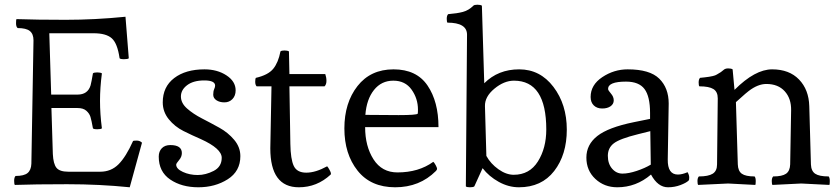

<svg xmlns="http://www.w3.org/2000/svg" viewBox="-20 -784 3548 814"><path d="M309 -383Q352 -383 364 -422Q368 -437 374 -473Q378 -477 392 -477Q406 -477 412 -473Q404 -412 404 -356.5Q404 -301 412 -240Q408 -236 392.5 -236Q377 -236 374 -240Q368 -274 363.5 -288.5Q359 -303 346 -314.5Q333 -326 309 -326H198L204 -131Q206 -89 219.5 -72.5Q233 -56 270 -56H405Q451 -56 482.5 -87.5Q514 -119 544 -186Q546 -188 559.5 -188Q573 -188 582 -179L530 10Q403 -3 264.5 -3Q126 -3 43 0Q40 -3 40 -17.5Q40 -32 46 -38Q82 -38 97 -50.5Q112 -63 113 -90L122 -613Q122 -640 106.5 -652.5Q91 -665 55 -665Q48 -670 48 -685.5Q48 -701 50 -703Q134 -700 258 -700Q382 -700 512 -713L526 -537Q522 -533 506 -533Q490 -533 487 -537Q478 -600 454 -621.5Q430 -643 377 -643H189L197 -383Z M847 -490Q901 -490 940 -464.5Q979 -439 979 -401Q979 -378 965.5 -364Q952 -350 931.5 -350Q911 -350 897.5 -359Q884 -368 884 -382.5Q884 -397 888 -406Q892 -415 892 -421Q892 -443 846 -443Q800 -443 773.5 -423Q747 -403 747 -375Q747 -347 773 -324Q799 -301 836 -282Q873 -263 910 -242.5Q947 -222 973 -191Q999 -160 999 -122Q999 -58 945.5 -24Q892 10 821 10Q750 10 701.5 -23Q653 -56 653 -120Q653 -142 666 -155.5Q679 -169 702 -169Q751 -169 751 -135Q751 -119 739 -105Q727 -91 727 -86Q727 -68 755.5 -55Q784 -42 818 -42Q852 -42 886 -59.5Q920 -77 920 -115Q920 -154 832 -194Q795 -210 758 -228.5Q721 -247 695.5 -278.5Q670 -310 670 -350Q670 -416 718.5 -453Q767 -490 847 -490Z M1367 -79Q1371 -75 1377 -64Q1383 -53 1383 -49Q1383 -45 1382 -44Q1324 10 1247 10Q1126 10 1126 -155Q1126 -160 1131 -418H1068Q1062 -424 1062 -437.5Q1062 -451 1065 -454Q1117 -466 1138.5 -492.5Q1160 -519 1169 -566Q1173 -570 1186 -570Q1199 -570 1205 -566L1207 -470H1359Q1364 -456 1364 -441Q1364 -426 1356 -418H1207L1211 -174Q1212 -109 1225.5 -80.5Q1239 -52 1278.5 -52Q1318 -52 1367 -79Z M1828 -59Q1759 10 1655.5 10Q1552 10 1496 -60.5Q1440 -131 1440 -239.5Q1440 -348 1495.5 -419Q1551 -490 1648.5 -490Q1746 -490 1792.5 -421.5Q1839 -353 1839 -245H1528Q1528 -164 1563.5 -108.5Q1599 -53 1665 -53Q1755 -53 1817 -98Q1821 -95 1827 -84Q1833 -73 1833 -68.5Q1833 -64 1828 -59ZM1529 -297 1670 -296Q1746 -296 1751 -302Q1752 -307 1752 -319Q1752 -366 1725 -404Q1698 -442 1647.5 -442Q1597 -442 1565.5 -402.5Q1534 -363 1529 -297Z M2296 -235Q2296 -442 2159 -442Q2117 -442 2076 -408Q2035 -374 2036 -334L2042 -123Q2060 -90 2093 -66.5Q2126 -43 2158 -43Q2225 -43 2260.5 -99.5Q2296 -156 2296 -235ZM1991 6Q1987 10 1972.5 10Q1958 10 1955 6L1960 -637Q1960 -688 1877 -688Q1874 -691 1874 -704.5Q1874 -718 1880 -724Q1918 -727 1942.5 -733.5Q1967 -740 1987 -760Q1991 -764 2004 -764Q2017 -764 2023 -760L2033 -431Q2092 -490 2181 -490Q2270 -490 2326.5 -415.5Q2383 -341 2383 -234.5Q2383 -128 2329.5 -59Q2276 10 2180 10Q2136 10 2094.5 -13Q2053 -36 2026 -71Z M2667 -266 2736 -280V-305Q2736 -375 2712.5 -406.5Q2689 -438 2634 -438Q2558 -438 2558 -407Q2558 -401 2570 -387.5Q2582 -374 2582 -358.5Q2582 -343 2568.5 -333.5Q2555 -324 2533 -324Q2511 -324 2497.5 -337Q2484 -350 2484 -373Q2484 -424 2533.5 -457Q2583 -490 2641 -490Q2735 -490 2775 -450.5Q2815 -411 2815 -345Q2815 -343 2811 -108Q2810 -44 2854 -44Q2872 -44 2895 -54Q2902 -42 2902 -31.5Q2902 -21 2900 -19Q2890 -9 2865 0.5Q2840 10 2812 10Q2769 10 2740 -44Q2677 10 2597 10Q2542 10 2504 -25.5Q2466 -61 2466 -116Q2466 -171 2512.5 -207.5Q2559 -244 2667 -266ZM2739 -86 2737 -228 2685 -215Q2608 -196 2582.5 -176.5Q2557 -157 2557 -123.5Q2557 -90 2575 -69Q2593 -48 2619 -48Q2645 -48 2679.5 -59.5Q2714 -71 2739 -86Z M3094 -403Q3181 -490 3253.5 -490Q3326 -490 3367.5 -447Q3409 -404 3411 -334L3418 -87Q3419 -59 3436 -47.5Q3453 -36 3493 -36Q3498 -31 3498 -16.5Q3498 -2 3496 0L3377 -6L3255 0Q3252 -3 3252 -16.5Q3252 -30 3258 -36Q3296 -36 3312.5 -47.5Q3329 -59 3330 -87L3334 -316Q3335 -366 3307 -397Q3279 -428 3229 -428Q3193 -428 3154 -398Q3141 -388 3122.5 -371Q3104 -354 3100 -351L3108 -87Q3109 -59 3125 -47.5Q3141 -36 3179 -36Q3184 -31 3184 -16.5Q3184 -2 3182 0L3067 -6L2940 0Q2937 -3 2937 -16.5Q2937 -30 2943 -36Q2983 -36 3001.5 -47.5Q3020 -59 3020 -87L3023 -367Q3023 -395 3004.5 -406.5Q2986 -418 2945 -418Q2942 -421 2942 -434.5Q2942 -448 2948 -454Q2952 -454 2967 -456Q2982 -458 2986 -458.5Q2990 -459 3001.5 -461.5Q3013 -464 3019 -468Q3039 -479 3046.5 -486.5Q3054 -494 3067 -494Q3080 -494 3086 -490Z"/></svg>

Font: Esteban
Style: Regular
Weight: 400
Designer: Angelica Diaz Rivera
Foundry: Angelica Diaz Rivera
Version: Version 1.002